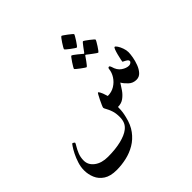

<svg xmlns="http://www.w3.org/2000/svg" viewBox="-252 -930 1491 1491"><g transform="rotate(-45 494.0 -184.5)"><path d="M913.1 -247.1Q913.1 -227.1 907.5 -194.6Q901.9 -162.1 889.4 -129.2Q877 -96.2 856.4 -73.7Q835.9 -51.3 805.7 -51.3Q767.6 -51.3 741.2 -76.2Q714.8 -101.1 700.7 -125Q686 -100.6 666.3 -72.3Q646.5 -43.9 619.4 -23.9Q592.3 -3.9 554.2 -3.9Q553.7 29.3 551 49.6Q548.3 69.8 542 95.2Q526.4 163.6 491.9 209.7Q457.5 255.9 410.4 283.7Q363.3 311.5 309.3 323.7Q255.4 335.9 201.2 335.9Q133.3 335.9 93.5 309.8Q53.7 283.7 36.6 242.9Q19.5 202.1 19.5 158.2Q19.5 121.1 31.5 83.5Q43.5 45.9 59.3 14.4Q75.2 -17.1 88.4 -36.1Q101.6 -55.2 103.5 -55.2Q107.4 -55.2 115 -50.3Q122.6 -45.4 122.6 -42.5Q122.6 -37.1 109.6 -16.6Q96.7 3.9 84 34.7Q71.3 65.4 71.3 102.1Q71.3 150.9 114 183.1Q156.7 215.3 225.6 215.3Q308.6 215.3 370.6 200Q432.6 184.6 465.3 158.7Q489.3 140.1 499.3 116Q509.3 91.8 509.3 61Q509.3 18.6 499 -10.5Q488.8 -39.6 478.5 -56.9Q468.3 -74.2 468.3 -81.1Q468.3 -85 475.8 -102.5Q483.4 -120.1 493.9 -141.6Q504.4 -163.1 513.2 -178.7Q522 -194.3 524.9 -194.3Q536.1 -184.6 545.4 -159.7Q554.7 -134.8 558.6 -120.1Q601.6 -120.1 635 -140.9Q668.5 -161.6 689.2 -193.8Q710 -226.1 713.4 -260.7Q714.8 -274.9 726.1 -274.9Q733.9 -274.9 738.8 -258.8Q751 -212.4 782.2 -191.2Q813.5 -169.9 841.8 -169.9Q852.5 -169.9 862.1 -176.5Q871.6 -183.1 871.6 -190.9Q871.6 -201.2 860.4 -209Q849.1 -216.8 837.9 -221.9Q826.7 -227.1 826.7 -229Q826.7 -231 830.6 -250Q834.5 -269 840.6 -293Q846.7 -316.9 853.5 -334.7Q860.4 -352.5 865.7 -352.5Q873 -352.5 884.3 -335.4Q895.5 -318.4 904.3 -293.7Q913.1 -269 913.1 -247.1ZM713.4 -644Q713.4 -640.6 705.6 -627Q697.8 -613.3 687 -596.7Q676.3 -580.1 667 -568.1Q657.7 -556.2 654.3 -556.2Q651.4 -556.2 638.9 -564.5Q626.5 -572.8 611.6 -584Q596.7 -595.2 585.7 -604.7Q574.7 -614.3 574.7 -617.2Q574.7 -620.6 582.5 -634.3Q590.3 -647.9 601.1 -664.3Q611.8 -680.7 621.1 -692.6Q630.4 -704.6 634.3 -704.6Q636.7 -704.6 648.9 -696.3Q661.1 -688 676 -676.8Q690.9 -665.5 702.1 -656Q713.4 -646.5 713.4 -644ZM801.3 -496.6Q801.3 -493.2 793.7 -479.7Q786.1 -466.3 775.6 -450Q765.1 -433.6 756.1 -421.9Q747.1 -410.2 743.7 -410.2Q741.7 -410.2 730.2 -418.2Q718.8 -426.3 704.6 -436.8Q690.4 -447.3 679.4 -455.8Q668.5 -464.4 668 -464.8Q663.6 -468.3 660.6 -468.3Q658.7 -468.3 655.3 -463.9Q654.8 -462.9 647.5 -452.4Q640.1 -441.9 630.4 -428.2Q620.6 -414.6 612.1 -404.5Q603.5 -394.5 600.6 -394.5Q598.1 -394.5 585.9 -402.6Q573.7 -410.6 558.8 -421.9Q543.9 -433.1 532.7 -442.4Q521.5 -451.7 521.5 -454.6Q521.5 -458 529.5 -471.7Q537.6 -485.4 548.3 -501.7Q559.1 -518.1 568.4 -530Q577.6 -542 579.6 -542Q583.5 -542 595 -534.2Q606.4 -526.4 619.6 -515.6Q632.8 -504.9 642.6 -496.6Q652.3 -488.3 653.3 -487.8Q658.2 -482.9 660.2 -482.9Q663.6 -482.9 668.5 -489.7Q668.9 -490.7 676.5 -501Q684.1 -511.2 693.8 -524.4Q703.6 -537.6 711.9 -547.4Q720.2 -557.1 722.7 -557.1Q726.1 -557.1 738.3 -548.8Q750.5 -540.5 765.1 -529.3Q779.8 -518.1 790.5 -508.5Q801.3 -499 801.3 -496.6Z"/></g></svg>

Font: Scheherazade New SemiBold
Style: Regular
Weight: 600
Designer: SIL International
Foundry: SIL International
Version: Version 4.000